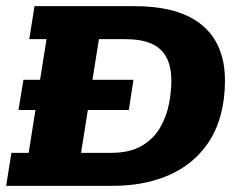

<svg xmlns="http://www.w3.org/2000/svg" viewBox="-20 -603 764 623"><path d="M40 -246 56 -344H110L131 -476H75L92 -583H416Q515 -583 580 -555Q645 -527 677.5 -473Q710 -419 710 -342Q710 -281 695.5 -228Q681 -175 651 -133Q621 -91 577 -61.5Q533 -32 474.5 -16Q416 0 344 0H0L17 -107H73L95 -246ZM243 -107H340Q401 -107 439.5 -129.5Q478 -152 499 -188Q520 -224 528 -264.5Q536 -305 536 -341Q536 -387 520 -417Q504 -447 471 -461.5Q438 -476 384 -476H301L280 -344H413L398 -246H265Z"/></svg>

Font: Rokkitt SemiBold ExtraBold
Style: Italic
Weight: 800
Italic angle: -9°
Version: Version 3.103